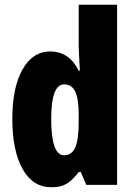

<svg xmlns="http://www.w3.org/2000/svg" viewBox="-20 -780 564 810"><path d="M197 10Q118 10 75 -67.5Q32 -145 32 -278Q32 -411 75 -487Q118 -563 192 -563Q230 -563 260 -544Q290 -525 312 -482H317Q315 -520 313.5 -546Q312 -572 312 -588V-760H474V0H344L321 -54H312Q286 -20 261.5 -5Q237 10 197 10ZM250 -125Q283 -125 297.5 -158Q312 -191 312 -265V-297Q312 -363 297.5 -393.5Q283 -424 251 -424Q196 -424 196 -280Q196 -125 250 -125Z"/></svg>

Font: Noto Sans Malayalam ExtraCondensed Black
Style: Regular
Weight: 900
Width: 2
Designer: Jelle Bosma - Monotype Design Team
Foundry: Monotype Imaging Inc.
Version: Version 2.104; ttfautohint (v1.8.4.7-5d5b)